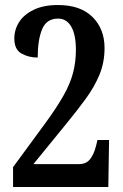

<svg xmlns="http://www.w3.org/2000/svg" viewBox="-20 -744 491 764"><path d="M32 0V-79L159 -252Q205 -315 232 -362.5Q259 -410 270.5 -453.5Q282 -497 282 -546Q282 -606 263.5 -638Q245 -670 211 -670Q165 -670 147.5 -627.5Q130 -585 130 -515Q94 -515 65.5 -531Q37 -547 37 -591Q37 -626 56 -656Q75 -686 114 -705Q153 -724 211 -724Q300 -724 348 -676.5Q396 -629 396 -553Q396 -495 375.5 -446Q355 -397 320.5 -350Q286 -303 241 -248L113 -91H295Q322 -91 337.5 -109.5Q353 -128 362 -163L368 -187H414L411 0Z"/></svg>

Font: Noto Serif Tamil ExtraCondensed SemiBold
Style: Regular
Weight: 600
Width: 2
Designer: Indian Type Foundry, Tom Grace, and the Monotype Design Team
Foundry: Monotype Imaging Inc.
Version: Version 2.004; ttfautohint (v1.8.4.7-5d5b)